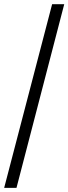

<svg xmlns="http://www.w3.org/2000/svg" viewBox="-20 -780 328 921"><path d="M230 -759.8H288.1L59.1 121.1H0Z"/></svg>

Font: Noto Serif Kannada
Style: Regular
Weight: 400
Designer: Indian Type Foundry
Foundry: Monotype Imaging Inc.
Version: Version 1.01